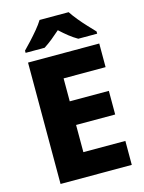

<svg xmlns="http://www.w3.org/2000/svg" viewBox="-136 -1011 821 1091"><g transform="rotate(-15 275.0 -465.5)"><path d="M500 0H81V-714H500V-575H253V-440H483V-301H253V-141H500ZM378 -931Q393 -908 415.5 -880.5Q438 -853 462 -827.5Q486 -802 503 -784V-771H392Q366 -786 342 -805Q318 -824 292 -848Q265 -824 242.5 -806Q220 -788 194 -771H82V-784Q101 -803 124.5 -828.5Q148 -854 170.5 -881Q193 -908 207 -931Z"/></g></svg>

Font: Noto Sans Meetei Mayek ExtraBold
Style: Regular
Weight: 800
Designer: Monotype Design Team and Neelakash Kshetrimayum
Foundry: Monotype Imaging Inc.
Version: Version 2.002; ttfautohint (v1.8.4.7-5d5b)